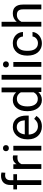

<svg xmlns="http://www.w3.org/2000/svg" viewBox="1428 -2251 833 3729"><g transform="rotate(-90 1844.5 -386.5)"><path d="M116.2 0V-472.2H30.3V-543.9H116.2V-601.6Q116.2 -645 128.4 -679.2Q140.6 -713.4 163.8 -736.3Q187 -759.3 220.2 -771.2Q253.4 -783.2 295.4 -783.2Q327.6 -783.2 358.9 -774.4L354 -699.2Q343.3 -701.2 330.1 -702.4Q316.9 -703.6 303.7 -703.6Q258.3 -703.6 233.6 -677.2Q209 -650.9 209 -601.6V-543.9H325.2V-472.2H209V0Z M690.9 -460.4Q678.7 -462.9 668.5 -463.6Q658.2 -464.4 645 -464.4Q596.7 -464.4 566.4 -443.1Q536.1 -421.9 521 -386.2V0H427.7V-543.9H518.6L520 -481.4Q541 -515.1 572.8 -534.7Q604.5 -554.2 649.4 -554.2Q659.7 -554.2 672.9 -552Q686 -549.8 690.9 -547.4Z M772.5 -687.5Q772.5 -711.4 787.4 -728.3Q802.2 -745.1 831.1 -745.1Q860.4 -745.1 875.5 -728.3Q890.6 -711.4 890.6 -687.5Q890.6 -663.6 875.5 -647.2Q860.4 -630.9 831.1 -630.9Q802.2 -630.9 787.4 -647.2Q772.5 -663.6 772.5 -687.5ZM877.4 0H784.2V-543.9H877.4Z M1252.4 10.3Q1195.3 10.3 1149.4 -9.5Q1103.5 -29.3 1070.8 -64.2Q1038.1 -99.1 1020.5 -147.5Q1002.9 -195.8 1002.9 -252.9V-273.9Q1002.9 -340.3 1022.7 -392.8Q1042.5 -445.3 1075.7 -481Q1108.9 -516.6 1151.6 -535.4Q1194.3 -554.2 1240.7 -554.2Q1298.8 -554.2 1341.1 -533.9Q1383.3 -513.7 1410.9 -477.8Q1438.5 -441.9 1451.4 -393.3Q1464.4 -344.7 1464.4 -287.1V-245.6H1095.7Q1096.7 -207.5 1108.2 -174.8Q1119.6 -142.1 1140.4 -118.2Q1161.1 -94.2 1190.7 -80.1Q1220.2 -65.9 1257.3 -65.9Q1306.6 -65.9 1340.8 -85.9Q1375 -106 1400.9 -139.2L1457.5 -95.2Q1444.3 -74.7 1425.8 -55.9Q1407.2 -37.1 1382.3 -22.2Q1357.4 -7.3 1325.2 1.5Q1293 10.3 1252.4 10.3ZM1240.7 -477.5Q1212.4 -477.5 1188.7 -467.3Q1165 -457 1146.5 -437.5Q1127.9 -418 1115.7 -388.7Q1103.5 -359.4 1099.1 -321.8H1371.6V-329.1Q1370.1 -356 1362.8 -382.6Q1355.5 -409.2 1340.1 -430.4Q1324.7 -451.7 1300.5 -464.6Q1276.4 -477.5 1240.7 -477.5Z M1549.8 -276.4Q1549.8 -338.9 1565.2 -389.9Q1580.6 -440.9 1608.6 -477.5Q1636.7 -514.2 1676.3 -534.2Q1715.8 -554.2 1764.6 -554.2Q1814.5 -554.2 1851.6 -537.4Q1888.7 -520.5 1916 -488.8V-772.5H2008.8V0H1923.3L1918.9 -58.1Q1891.6 -24.9 1853.5 -7.3Q1815.4 10.3 1763.7 10.3Q1715.8 10.3 1676.3 -10.5Q1636.7 -31.2 1608.6 -68.1Q1580.6 -105 1565.2 -155.5Q1549.8 -206.1 1549.8 -266.1ZM1642.6 -266.1Q1642.6 -225.1 1650.9 -189.2Q1659.2 -153.3 1676.8 -126.7Q1694.3 -100.1 1721.7 -84.5Q1749 -68.8 1786.6 -68.8Q1811 -68.8 1830.8 -74.7Q1850.6 -80.6 1866.5 -91.1Q1882.3 -101.6 1894.5 -116.2Q1906.7 -130.9 1916 -148.4V-398.4Q1906.7 -415 1894.8 -429Q1882.8 -442.9 1866.9 -453.4Q1851.1 -463.9 1831.3 -469.5Q1811.5 -475.1 1787.6 -475.1Q1749.5 -475.1 1721.9 -459.2Q1694.3 -443.4 1676.8 -416.3Q1659.2 -389.2 1650.9 -353.3Q1642.6 -317.4 1642.6 -276.4Z M2254.4 0H2161.6V-772.5H2254.4Z M2399.4 -687.5Q2399.4 -711.4 2414.3 -728.3Q2429.2 -745.1 2458 -745.1Q2487.3 -745.1 2502.4 -728.3Q2517.6 -711.4 2517.6 -687.5Q2517.6 -663.6 2502.4 -647.2Q2487.3 -630.9 2458 -630.9Q2429.2 -630.9 2414.3 -647.2Q2399.4 -663.6 2399.4 -687.5ZM2504.4 0H2411.1V-543.9H2504.4Z M2871.6 -65.9Q2896.5 -65.9 2918.9 -74Q2941.4 -82 2958.7 -96.2Q2976.1 -110.4 2987.1 -129.6Q2998 -148.9 3000 -171.4H3087.9Q3085.9 -135.3 3068.1 -102.3Q3050.3 -69.3 3021 -44.4Q2991.7 -19.5 2953.4 -4.6Q2915 10.3 2871.6 10.3Q2810.5 10.3 2764.9 -11.7Q2719.2 -33.7 2689.2 -70.8Q2659.2 -107.9 2644.3 -157.2Q2629.4 -206.5 2629.4 -261.7V-282.7Q2629.4 -337.4 2644.3 -386.7Q2659.2 -436 2689.2 -473.1Q2719.2 -510.3 2764.6 -532.2Q2810.1 -554.2 2871.1 -554.2Q2918.9 -554.2 2958 -539.1Q2997.1 -523.9 3025.4 -497.6Q3053.7 -471.2 3069.8 -435.1Q3085.9 -398.9 3087.9 -356.9H3000Q2998 -382.3 2988.3 -404.1Q2978.5 -425.8 2961.9 -442.1Q2945.3 -458.5 2922.4 -468Q2899.4 -477.5 2871.1 -477.5Q2828.1 -477.5 2799.6 -460.4Q2771 -443.4 2753.7 -415.5Q2736.3 -387.7 2729.2 -352.8Q2722.2 -317.9 2722.2 -282.7V-261.7Q2722.2 -225.1 2729.2 -190.2Q2736.3 -155.3 2753.4 -127.7Q2770.5 -100.1 2799.3 -83Q2828.1 -65.9 2871.6 -65.9Z M3285.6 -478.5Q3314.5 -514.2 3355.2 -534.2Q3396 -554.2 3446.3 -554.2Q3486.3 -554.2 3518.6 -543.5Q3550.8 -532.7 3573.2 -508.8Q3595.7 -484.9 3608.2 -447.3Q3620.6 -409.7 3620.6 -356.4V0H3527.3V-357.4Q3527.3 -389.2 3520.3 -411.6Q3513.2 -434.1 3499.5 -448.2Q3485.8 -462.4 3465.3 -468.8Q3444.8 -475.1 3418.5 -475.1Q3373 -475.1 3338.9 -450.9Q3304.7 -426.8 3285.6 -387.7V0H3192.4V-772.5H3285.6Z"/></g></svg>

Font: Roboto2
Style: Regular
Weight: 400
Designer: Google
Foundry: Google
Version: Version 2.000981-w3; 2014; ttfautohint (v1.1) -l 5 -r 24 -G 